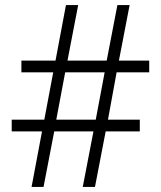

<svg xmlns="http://www.w3.org/2000/svg" viewBox="-20 -734 632 754"><path d="M104 0H151L193 -218H347L305 0H353L395 -218H529V-264H404L438 -450H566V-496H447L489 -714H441L399 -496H245L287 -714H239L198 -496H64V-450H189L154 -264H26V-218H145ZM201 -264 236 -450H391L356 -264Z"/></svg>

Font: Noto Sans Malayalam SemiCondensed Light
Style: Regular
Weight: 300
Width: 4
Designer: Jelle Bosma - Monotype Design Team
Foundry: Monotype Imaging Inc.
Version: Version 2.104